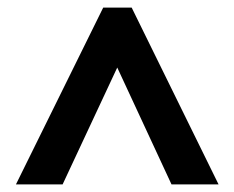

<svg xmlns="http://www.w3.org/2000/svg" viewBox="-20 -738 618 506"><path d="M327 -718 556 -252H432L289 -560L145 -252H22L252 -718Z"/></svg>

Font: Noto Sans Oriya
Style: Bold
Weight: 700
Designer: Amélie Bonet and Sol Matas
Foundry: Google LLC
Version: Version 2.006; ttfautohint (v1.8.4.7-5d5b)